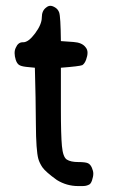

<svg xmlns="http://www.w3.org/2000/svg" viewBox="-20 -628 384 648"><path d="M244.1 0Q205.1 0 171.9 -20.5Q133.8 -47.9 123 -63.5Q113.3 -78.1 109.4 -91.8Q101.6 -120.1 101.1 -208.5Q100.6 -296.9 97.7 -399.4L68.4 -402.3Q50.8 -404.3 43.9 -409.2Q37.1 -414.1 33.2 -425.8Q29.3 -438.5 29.3 -448.7Q29.3 -459 33.2 -466.8Q41 -485.4 56.6 -485.4Q57.6 -485.4 58.6 -485.4Q76.2 -485.4 98.6 -515.6Q121.1 -545.9 121.1 -569.3Q121.1 -591.8 135.7 -602.5Q142.6 -608.4 149.9 -608.4Q157.2 -608.4 166.5 -602.5Q175.8 -596.7 179.7 -585.9Q184.6 -572.3 185.5 -489.3Q199.2 -488.3 228 -486.3Q256.8 -484.4 268.6 -468.8Q275.4 -460.9 275.4 -450.2Q275.4 -439.5 270.5 -426.3Q265.6 -413.1 257.8 -408.2Q249 -404.3 185.5 -399.4V-259.8Q185.5 -172.9 189 -135.3Q192.4 -97.7 205.6 -89.4Q218.8 -81.1 243.7 -81.1Q268.6 -81.1 276.9 -77.1Q285.2 -73.2 290 -62Q294.9 -50.8 294.9 -42Q294.9 -32.2 290.5 -19Q286.1 -5.9 278.3 -3.9Q270.5 0 257.8 0Z"/></svg>

Font: Semi-Sweet
Style: Book
Weight: 400
Designer: Walter E Stewart
Version: 0.5